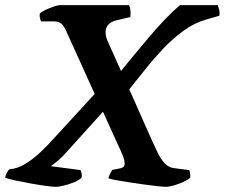

<svg xmlns="http://www.w3.org/2000/svg" viewBox="-69 -724 871 744"><path d="M148 0Q136 0 110 -3.5Q84 -7 53 -12.5Q22 -18 -6 -24Q-34 -30 -49 -35Q-47 -47 -42 -55.5Q-37 -64 -33 -68Q-2 -70 29 -89Q60 -108 88 -134.5Q116 -161 140 -188L298 -360L186 -607Q179 -623 169 -632Q159 -641 142 -641H91Q88 -645 86 -653Q84 -661 85 -671Q91 -678 107 -685.5Q123 -693 139 -698.5Q155 -704 162 -704H431Q434 -699 436 -686.5Q438 -674 436 -658L385 -646Q341 -636 340 -600Q340 -583 348 -565L400 -449Q421 -475 449 -509Q477 -543 508 -579.5Q539 -616 570 -648.5Q601 -681 628 -704H775Q777 -698 780 -687Q783 -676 781 -663L732 -649Q685 -636 643 -605.5Q601 -575 564 -536Q527 -497 494 -455.5Q461 -414 432 -378L517 -186Q528 -163 539.5 -137.5Q551 -112 567.5 -93Q584 -74 609 -72L664 -65Q666 -62 667.5 -53.5Q669 -45 668 -35Q657 -26 639 -18Q621 -10 603 -5Q585 0 575 0Q565 0 542 -2.5Q519 -5 490 -9Q461 -13 432 -17.5Q403 -22 381 -26Q359 -30 351 -33Q354 -44 358.5 -52.5Q363 -61 367 -66L389 -70Q401 -72 407.5 -76Q414 -80 414 -91Q414 -100 410 -112Q406 -124 400 -137L330 -291L191 -137Q172 -115 154.5 -100.5Q137 -86 128 -80L243 -65Q245 -61 247 -53Q249 -45 247 -35Q236 -25 216 -17Q196 -9 177 -4.5Q158 0 148 0Z"/></svg>

Font: Texturina 72pt 72pt ExtraBold
Style: Italic
Weight: 800
Italic angle: -11°
Designer: Guillermo Torres Carreño
Foundry: Omnibus-Type
Version: Version 1.002; ttfautohint (v1.8.3)